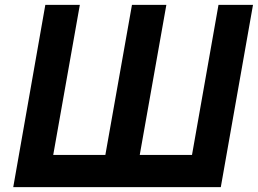

<svg xmlns="http://www.w3.org/2000/svg" viewBox="-20 -770 1061 790"><path d="M1021 -750 888.5 0H34.5L166.5 -750H308.5L199 -132.5H413.5L523 -750H664.5L555 -132.5H770L879 -750Z"/></svg>

Font: Russisch Sans ExtraBold
Style: Italic
Weight: 800
Width: 4
Italic angle: -10°
Designer: Michael Sharanda (font) & Cristiano Sobral (main changes)
Foundry: Michael Sharanda
Version: Version 2.00;September 8, 2020;FontCreator 13.0.0.2681 64-bi